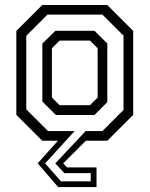

<svg xmlns="http://www.w3.org/2000/svg" viewBox="-20 -560 595 764"><path d="M407 -540 510 -437V-103L407 0H321.5L231.5 90L246.5 106H364V184.5H211.5L130 90L210.5 0H148L45 -103V-437L148 -540ZM171 -38.5H277L159.5 90L222.5 161.5H341V129H236L200 90L321 -38.5H387.5L471.5 -122.5V-418L387.5 -502H169L84.5 -417.5V-125ZM202.5 -102.5 148.5 -156V-386.5L200.5 -437.5H356L407 -387V-153.5L356 -102.5ZM217 -141.5H338L368.5 -172V-368L338 -398.5H217L186.5 -368V-172Z"/></svg>

Font: Tourney Condensed
Style: Regular
Weight: 400
Width: 3
Designer: Tyler Finck
Foundry: Etcetera Type Co
Version: Version 1.010; ttfautohint (v1.8.3)